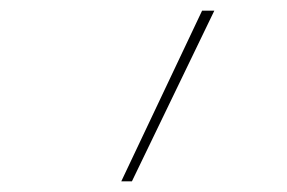

<svg xmlns="http://www.w3.org/2000/svg" viewBox="-20 -792 540 361"><path d="M208 -451 360 -772H383L228 -451Z"/></svg>

Font: Iosevka Slab Thin
Style: Italic
Weight: 100
Italic angle: -9°
Monospace: yes
Designer: Belleve Invis
Foundry: Belleve Invis
Version: Version 11.1.1; ttfautohint (v1.8.3)